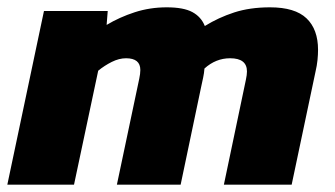

<svg xmlns="http://www.w3.org/2000/svg" viewBox="-31 -504 913 524"><path d="M-11 0 89 -474H263L260 -436Q295 -457 336.5 -470.5Q378 -484 424 -484Q470 -484 494 -471Q518 -458 528 -433Q565 -456 608 -470Q651 -484 706 -484Q774 -484 805.5 -454Q837 -424 837 -368Q837 -355 835.5 -340Q834 -325 830 -308L765 0H580L640 -286Q643 -300 643 -309Q643 -345 597 -345Q558 -345 527 -317Q526 -304 523.5 -292.5Q521 -281 518 -267L462 0H288L349 -289Q352 -303 352 -313Q352 -345 313 -345Q294 -345 274 -335Q254 -325 237 -311L171 0Z"/></svg>

Font: Kanit
Style: Bold Italic
Weight: 700
Italic angle: -12°
Designer: Katatrad Team
Foundry: CadsonDemak
Version: Version 2.000; ttfautohint (v1.8.3)